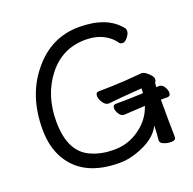

<svg xmlns="http://www.w3.org/2000/svg" viewBox="-130 -851 1012 1006"><g transform="rotate(-20 376.0 -348.0)"><path d="M371.1 22.9Q170.9 22.9 91.8 -109.9Q49.8 -180.2 49.8 -279.8Q49.8 -466.8 150.9 -589.8Q254.9 -719.2 412.1 -719.2Q567.9 -719.2 637.2 -631.8Q643.1 -626 643.1 -612.8Q643.1 -599.1 628.4 -580.6Q613.8 -562 601.1 -562Q586.9 -562 581.1 -570.8Q567.9 -591.8 541 -610.8Q492.2 -645 420.9 -645Q292 -645 211.9 -543Q131.8 -440.9 131.8 -294.9Q131.8 -122.1 242.2 -76.2Q295.9 -51.8 366.2 -51.8Q434.1 -51.8 488.8 -84Q569.8 -131.8 596.2 -212.9L479 -206.1Q462.9 -206.1 451.4 -223.1Q439.9 -240.2 439.9 -255.9Q439.9 -274.9 458 -274.9Q536.1 -274.9 609.9 -278.8Q610.8 -289.1 610.8 -305.2Q470.2 -294.9 422.9 -289.1Q404.8 -289.1 391.4 -309.6Q377.9 -330.1 377.9 -347.2Q377.9 -367.2 396 -367.2Q454.1 -367.2 542 -372.1Q610.8 -377 620.4 -378.4Q629.9 -379.9 638.2 -379.9Q647.9 -379.9 662.1 -370.1Q694.8 -345.2 694.8 -326.2Q694.8 -316.9 690.4 -312Q686 -307.1 686 -284.2L701.2 -285.2Q717.8 -285.2 729 -268.1Q740.2 -251 740.2 -234.9Q740.2 -214.8 722.2 -214.8H686Q686 -91.8 688 -6.8Q688 12.2 662.1 12.2Q641.1 12.2 621.6 4.6Q602.1 -2.9 602.1 -17.1Q606.9 -69.8 606.9 -99.1Q574.2 -29.8 464.8 6.8Q417 22.9 371.1 22.9Z"/></g></svg>

Font: LXGW WenKai Screen
Style: Regular
Weight: 400
Designer: LXGW / Fontworks Inc.
Foundry: LXGW / Fontworks Inc.
Version: Version 1.510;January 18,2025